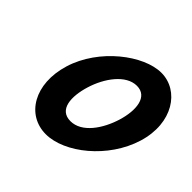

<svg xmlns="http://www.w3.org/2000/svg" viewBox="-173 -920 1114 1114"><g transform="rotate(45 384.0 -363.5)"><path d="M142 -363.9C79.4 -159.1 177 -0.1 335.3 -0.1C488 -0.1 687.9 -159.1 750.5 -363.9C813.1 -568.8 703.4 -726.9 557.5 -726.9C413.7 -726.9 204.7 -568.8 142 -363.9ZM314.6 -363.9C346.6 -468.5 420.7 -573 510.5 -573C601 -573 609.9 -468.5 577.9 -363.9C546 -259.4 475.6 -154.8 382.6 -154.8C287.2 -154.8 282.6 -259.4 314.6 -363.9Z"/></g></svg>

Font: Hussar
Style: BdSuprConOblThree
Weight: 700
Foundry: Cannot Into Space Fonts
Version: Version 2.00